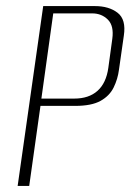

<svg xmlns="http://www.w3.org/2000/svg" viewBox="-20 -611 429 631"><path d="M38 0 122 -591H292Q338 -591 366.5 -569Q395 -547 387 -494L371 -382Q367 -351 353.5 -323.5Q340 -296 310.5 -279.5Q281 -263 227 -263H113L76 0ZM116 -287H224Q272 -287 300.5 -312.5Q329 -338 336 -388L349 -483Q355 -526 334.5 -546.5Q314 -567 283 -567H155Z"/></svg>

Font: Alumni Sans Thin ExtraLight
Style: Italic
Weight: 250
Italic angle: -8°
Version: Version 1.016